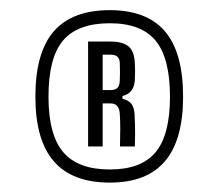

<svg xmlns="http://www.w3.org/2000/svg" viewBox="-20 -884 441 388"><path d="M202 -515Q126 -515 88.8 -558Q51.5 -601 51.5 -688.5Q51.5 -778 88.8 -820.8Q126 -863.5 202 -863.5Q276.5 -863.5 313.2 -820.8Q350 -778 350 -688.5Q350 -601 313.2 -558Q276.5 -515 202 -515ZM202 -541.5Q265.5 -541.5 294.5 -576.5Q323.5 -611.5 323.5 -688.5Q323.5 -766.5 294.5 -801.8Q265.5 -837 202 -837Q137 -837 107.5 -802.2Q78 -767.5 78 -688.5Q78 -611.5 107.8 -576.5Q137.5 -541.5 202 -541.5ZM158 -588V-800H203.5Q228 -800 239.8 -790.2Q251.5 -780.5 252.5 -756Q253 -746.5 253 -739Q253 -731.5 252.5 -723Q252 -709.5 245.8 -701.2Q239.5 -693 227.5 -690V-684.5Q240 -681.5 245.8 -673.8Q251.5 -666 252 -651.5Q252.5 -642 252.8 -632.8Q253 -623.5 253 -612.8Q253 -602 252.5 -588H222.5Q223 -606.5 223 -624Q223 -641.5 222 -655Q220.5 -675 203.5 -675H187.5V-588ZM187.5 -702H203.5Q212 -702 216.8 -706Q221.5 -710 222 -720Q222.5 -729 222.5 -738Q222.5 -747 222 -757.5Q221.5 -773.5 203.5 -773.5H187.5Z"/></svg>

Font: Big Shoulders Display Thin Medium
Style: Regular
Weight: 500
Version: Version 2.002